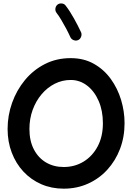

<svg xmlns="http://www.w3.org/2000/svg" viewBox="-20 -1070 785 1147"><path d="M360.4 57.1Q287.6 57.1 226.3 30.3Q165 3.4 120.1 -44.7Q75.2 -92.8 50.3 -158Q25.4 -223.1 25.4 -299.3Q25.4 -379.9 52.2 -455.6Q79.1 -531.2 128.9 -591.6Q178.7 -651.9 248 -687.3Q317.4 -722.7 402.3 -722.7Q481 -722.7 541 -688.7Q601.1 -654.8 641.8 -598.4Q682.6 -542 703.4 -473.1Q724.1 -404.3 724.1 -334Q724.1 -251.5 697 -180.4Q669.9 -109.4 620.8 -55.9Q571.8 -2.4 505.4 27.3Q439 57.1 360.4 57.1ZM360.4 -72.3Q426.3 -72.3 479.2 -104.5Q532.2 -136.7 563.5 -195.6Q594.7 -254.4 594.7 -334Q594.7 -408.7 569.3 -467Q543.9 -525.4 500.2 -558.8Q456.5 -592.3 402.3 -592.3Q351.6 -592.3 306.9 -569.6Q262.2 -546.9 228.3 -506.6Q194.3 -466.3 175 -413.3Q155.8 -360.4 155.8 -299.3Q155.8 -228.5 182.4 -177.5Q209 -126.5 255.1 -99.4Q301.3 -72.3 360.4 -72.3ZM323.7 -1042.5Q334.5 -1050.8 349.1 -1049.3Q363.8 -1047.9 372.1 -1036.6Q396.5 -1005.4 421.4 -960.7Q446.3 -916 464.4 -877Q469.7 -864.3 464.4 -850.1Q459 -835.9 446.8 -830.6Q434.1 -824.7 420.2 -830.1Q406.2 -835.4 400.4 -848.1Q389.6 -872.1 375 -899.7Q360.4 -927.2 345.2 -952.4Q330.1 -977.5 317.4 -993.7Q309.1 -1004.9 311 -1019.3Q313 -1033.7 323.7 -1042.5Z"/></svg>

Font: Mikhak-FD Bold
Style: Regular
Weight: 700
Designer: Amin Abedi
Version: Version 3.3